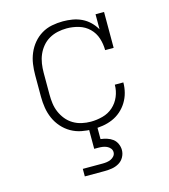

<svg xmlns="http://www.w3.org/2000/svg" viewBox="-112 -627 825 936"><g transform="rotate(-15 300.0 -159.0)"><path d="M298 8Q269 8 241 2.5Q213 -3 188.5 -17Q164 -31 145 -52.5Q126 -74 114.5 -100Q103 -126 98.5 -154Q94 -182 94 -210V-320Q94 -348 98 -375.5Q102 -403 113 -429Q124 -455 142 -476.5Q160 -498 184 -512.5Q208 -527 236 -532.5Q264 -538 292 -538Q316 -538 340 -534Q364 -530 386 -519.5Q408 -509 425.5 -492Q443 -475 455 -454V-530H498V-349H455Q455 -380 445.5 -409.5Q436 -439 414 -460.5Q392 -482 362 -491Q332 -500 301 -500Q278 -500 255 -495Q232 -490 212 -478.5Q192 -467 177 -449Q162 -431 153 -410Q144 -389 140.5 -366Q137 -343 137 -320V-210Q137 -187 140 -164.5Q143 -142 152 -121Q161 -100 175.5 -82Q190 -64 210 -52Q230 -40 252.5 -35Q275 -30 298 -30Q328 -30 358 -38Q388 -46 410.5 -66Q433 -86 445 -114.5Q457 -143 457 -174H500Q500 -148 493.5 -123Q487 -98 473.5 -76Q460 -54 440.5 -37Q421 -20 397.5 -10Q374 0 348.5 4Q323 8 298 8ZM200 220V182H300Q311 182 321.5 180.5Q332 179 342 174.5Q352 170 359 161.5Q366 153 366 142Q366 131 359 122.5Q352 114 342 109.5Q332 105 321.5 103.5Q311 102 300 102H279V0H321V64Q337 66 353 71Q369 76 381.5 85.5Q394 95 401 110.5Q408 126 408 142Q408 161 398.5 178Q389 195 372.5 204.5Q356 214 337.5 217Q319 220 300 220Z"/></g></svg>

Font: Iosevka Slab XLtEx
Style: Regular
Weight: 200
Width: 7
Monospace: yes
Designer: Belleve Invis
Foundry: Belleve Invis
Version: Version 11.1.0; ttfautohint (v1.8.3)